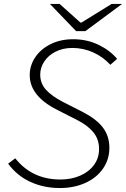

<svg xmlns="http://www.w3.org/2000/svg" viewBox="-20 -936 636 969"><path d="M21 -110 57 -137Q142 -30 285 -30Q339 -30 383.5 -49Q428 -68 454 -103Q480 -138 480 -184Q480 -233 451.5 -268Q423 -303 370 -330L264 -384Q130 -453 130 -557Q130 -605 157.5 -646.5Q185 -688 235 -713Q285 -738 349 -738Q419 -738 477 -710Q535 -682 571 -639L537 -609Q500 -649 450.5 -671.5Q401 -694 345 -694Q297 -694 260 -675Q223 -656 203 -625Q183 -594 183 -560Q183 -514 213 -482Q243 -450 295 -423L399 -370Q467 -335 499.5 -292Q532 -249 532 -190Q532 -131 499.5 -84.5Q467 -38 410 -12.5Q353 13 282 13Q202 13 134.5 -17.5Q67 -48 21 -110ZM232 -916H281L386 -822H391L543 -916H596L411 -779H364Z"/></svg>

Font: Nebula Sans Light
Style: Regular
Weight: 300
Italic angle: -9°
Designer: Paul D. Hunt for Adobe (as Source Sans)
Foundry: Nebula Entertainment & Broadcasting LLC
Version: Version 1.010